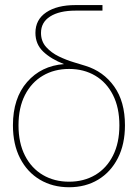

<svg xmlns="http://www.w3.org/2000/svg" viewBox="-20 -748 557 775"><path d="M258.8 7.8Q192.4 7.8 141.1 -22.7Q89.8 -53.2 61 -109.4Q32.2 -165.5 32.2 -242.2Q32.2 -351.6 89.4 -417Q146.5 -482.4 238.3 -489.3Q186.5 -509.3 154.8 -539.3Q123 -569.3 123 -615.2Q123 -668.9 166.7 -698.2Q210.4 -727.5 284.7 -727.5H393.6V-705.1H284.7Q219.7 -705.1 182.6 -681.6Q145.5 -658.2 145.5 -615.2Q145.5 -581.1 166.5 -557.9Q187.5 -534.7 218 -520Q248.5 -505.4 278.1 -496.6Q307.6 -487.8 324.7 -482.4Q397.5 -460 440.9 -398.9Q484.4 -337.9 484.4 -242.2Q484.4 -165.5 455.6 -109.4Q426.8 -53.2 376 -22.7Q325.2 7.8 258.8 7.8ZM258.8 -14.6Q318.4 -14.6 364.3 -41.7Q410.2 -68.8 436 -119.9Q461.9 -170.9 461.9 -242.2Q461.9 -313.5 436 -364.5Q410.2 -415.5 364.3 -442.6Q318.4 -469.7 258.8 -469.7Q199.2 -469.7 153.1 -442.6Q106.9 -415.5 80.8 -364.5Q54.7 -313.5 54.7 -242.2Q54.7 -170.9 80.8 -119.9Q106.9 -68.8 153.1 -41.7Q199.2 -14.6 258.8 -14.6Z"/></svg>

Font: Inter Display Thin
Style: Regular
Weight: 100
Designer: Rasmus Andersson
Foundry: rsms
Version: Version 4.000;git-a52131595